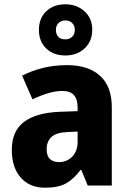

<svg xmlns="http://www.w3.org/2000/svg" viewBox="-20 -863 604 893"><path d="M292 -560Q391 -560 445.5 -510.5Q500 -461 500 -363V0H388L358 -73H355Q323 -30 287 -10Q251 10 189 10Q118 10 76.5 -37Q35 -84 35 -166Q35 -253 91 -295.5Q147 -338 255 -343L341 -346V-364Q341 -440 271 -440Q239 -440 204 -429.5Q169 -419 131 -401L83 -511Q127 -534 179.5 -547Q232 -560 292 -560ZM296 -249Q242 -247 219.5 -226Q197 -205 197 -169Q197 -137 212.5 -123Q228 -109 254 -109Q291 -109 316 -134.5Q341 -160 341 -204V-251ZM284 -605Q229 -605 195 -637.5Q161 -670 161 -724Q161 -778 195 -810.5Q229 -843 284 -843Q337 -843 373 -810.5Q409 -778 409 -725Q409 -671 373.5 -638Q338 -605 284 -605ZM284 -680Q303 -680 315.5 -692Q328 -704 328 -724Q328 -744 315.5 -756Q303 -768 284 -768Q265 -768 252.5 -756Q240 -744 240 -724Q240 -704 251 -692Q262 -680 284 -680Z"/></svg>

Font: Noto Sans Tamil SemiCondensed ExtraBold
Style: Regular
Weight: 800
Width: 4
Designer: Jelle Bosma - Monotype Design Team
Foundry: Monotype Imaging Inc.
Version: Version 2.004; ttfautohint (v1.8.4.7-5d5b)